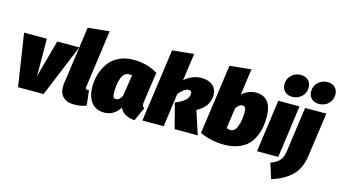

<svg xmlns="http://www.w3.org/2000/svg" viewBox="-109 -1253 3363 1896"><g transform="rotate(15 1572.0 -305.0)"><path d="M580 -536 359 0H98L16 -536H249L251 -156L355 -536Z M829 -767 748 -181Q743 -151 766 -151Q768 -151 774 -152.5Q780 -154 782 -154L800 0Q748 22 674 22Q592 22 553.5 -25.5Q515 -73 528 -160L610 -745Z M1133 -557Q1273 -557 1380 -490L1336 -184Q1332 -159 1335.5 -145Q1339 -131 1356 -123L1293 17Q1242 15 1200 -7.5Q1158 -30 1141 -71Q1083 22 982 22Q897 22 851 -37Q805 -96 805 -199Q805 -262 823 -322.5Q841 -383 877.5 -437Q914 -491 980 -524Q1046 -557 1133 -557ZM1123 -407Q1096 -407 1076.5 -387.5Q1057 -368 1046.5 -336Q1036 -304 1031.5 -270Q1027 -236 1027 -200Q1027 -159 1036 -147.5Q1045 -136 1060 -136Q1095 -136 1122 -187L1155 -404Q1137 -407 1123 -407Z M1693 -767 1654 -488Q1730 -557 1826 -557Q1900 -557 1941.5 -521Q1983 -485 1983 -424Q1983 -304 1857 -239L1935 0H1699L1632 -256Q1765 -305 1765 -380Q1765 -411 1731 -411Q1691 -411 1634 -342L1587 0H1369L1473 -745Z M2381 -557Q2546 -557 2546 -350Q2546 -298 2538.5 -250.5Q2531 -203 2508.5 -151.5Q2486 -100 2450 -63Q2414 -26 2352 -2Q2290 22 2209 22Q2073 22 1960 -32L2060 -745L2279 -767L2241 -497Q2266 -524 2305 -540.5Q2344 -557 2381 -557ZM2288 -400Q2251 -400 2222 -352L2192 -143Q2219 -134 2234 -134Q2279 -134 2301 -198Q2323 -262 2323 -338Q2323 -375 2313.5 -387.5Q2304 -400 2288 -400Z M2736 -609Q2688 -609 2659.5 -637Q2631 -665 2631 -710Q2631 -765 2670 -802.5Q2709 -840 2766 -840Q2814 -840 2842.5 -812Q2871 -784 2871 -739Q2871 -683 2832 -646Q2793 -609 2736 -609ZM2832 -536 2758 0H2541L2615 -536Z M3009 -609Q2961 -609 2932.5 -637Q2904 -665 2904 -710Q2904 -765 2943 -802.5Q2982 -840 3039 -840Q3087 -840 3115.5 -812Q3144 -784 3144 -739Q3144 -683 3105 -646Q3066 -609 3009 -609ZM2747 230 2697 75Q2757 54 2787 20Q2817 -14 2825 -74L2889 -536H3106L3043 -86Q3024 49 2946 121.5Q2868 194 2747 230Z"/></g></svg>

Font: Fira Sans Ultra
Style: Italic
Weight: 950
Italic angle: -8°
Designer: Carrois Corporate & Edenspiekermann AG
Foundry: Carrois Corporate GbR & Edenspiekermann AG
Version: Version 4.203;PS 004.203;hotconv 1.0.88;makeotf.lib2.5.64775